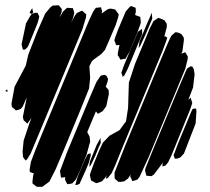

<svg xmlns="http://www.w3.org/2000/svg" viewBox="-22 -714 808 739"><path d="M295 -601 134 -214 96 -123 83 -102 77 -96 72 -102 67 -109 66 -117 65 -132 69 -173 91 -239 99 -260 83 -238 77 -244 69 -251 66 -264 81 -339 65 -303 58 -295 48 -291 39 -289 33 -295 24 -302 22 -314 34 -380 77 -461 87 -504 123 -596 152 -662 173 -687 182 -693H193L203 -694L209 -688L216 -679L215 -668L208 -647L220 -669L236 -684L250 -683H258L261 -675L264 -664L259 -644L251 -626L267 -655L274 -664L289 -671L294 -673L304 -664L310 -659L309 -647ZM504 -582 477 -516 465 -495 461 -488 448 -486 442 -484 439 -489 431 -502 432 -513 438 -541 425 -540 423 -546 418 -559 421 -569 432 -599 462 -670 476 -686 482 -691 500 -684 501 -670 498 -656H499L512 -651L518 -649L519 -638L520 -627L517 -617ZM423 -617 397 -556 382 -522 368 -506 339 -485 332 -479 322 -459 325 -415 321 -374 286 -287 220 -128 192 -62 168 -15 141 5H130H120L113 0L103 -8V-17L106 -41L109 -46L101 -49L93 -52L92 -61L97 -91L112 -131L141 -202L298 -581L321 -636L337 -670L347 -684L358 -685L367 -686L368 -681L371 -671L369 -662L392 -678L402 -681L414 -679L422 -677L428 -668L435 -659L433 -648ZM98 -660 92 -666 102 -683 103 -677 106 -666ZM556 -623 539 -583 519 -540 512 -529V-534L515 -555L546 -628L558 -655L562 -665L563 -656L564 -642ZM123 -626 88 -540 83 -531 74 -523H66L61 -543L78 -624L94 -652L101 -661L115 -665L123 -664L129 -651L128 -645ZM604 -519 445 -136 422 -79 408 -48 393 -29 386 -26 387 -34 388 -40 383 -30 370 -16 356 -11 348 -9 341 -13 329 -19 327 -25 324 -41 327 -51 339 -84 359 -133 374 -165 400 -192 438 -213 463 -247 471 -299 474 -396 498 -469 536 -560 555 -606 569 -633 587 -645 595 -643 611 -636 620 -622V-610L610 -572L613 -575L622 -569L618 -557ZM519 -568 470 -450 457 -424 450 -418 448 -426 445 -434 448 -442 455 -462 502 -575 509 -592 518 -598 524 -603 525 -594V-582ZM691 -449 551 -111 515 -33 507 -23 496 -19 487 -17 484 -25 479 -35 481 -43 471 -27 456 -16 442 -14H434L428 -19L420 -26L419 -32V-50L461 -156L581 -446L618 -534L632 -566L638 -577L653 -590L662 -589L676 -583L685 -570L686 -561L680 -516L676 -507L685 -511L691 -513L697 -503L701 -496L700 -485ZM710 -293 638 -116 625 -89 615 -77 603 -73 604 -86V-89L602 -84L570 -42L561 -36L547 -37L541 -38L540 -43L536 -59L539 -69L547 -89L574 -155L665 -374L695 -444L699 -451L712 -459L719 -457L724 -447L727 -428L721 -377L701 -325L703 -330L712 -338L714 -330L718 -319L716 -311ZM311 -118 286 -57 270 -23 256 -8 245 -6 237 -5 233 -13 228 -23 229 -28V-32L221 -31L213 -30L212 -35L209 -56L236 -128L325 -342L349 -398L361 -416L366 -423L380 -426L388 -422L394 -410L392 -400L385 -380L389 -376L396 -368L397 -352L387 -305L373 -286L355 -276L349 -283L347 -285L314 -206L315 -203L323 -188L325 -169ZM6 -370 7 -360 -2 -364ZM731 -239 686 -123 672 -108 662 -104 651 -103 646 -117 651 -129 663 -161 705 -262 714 -284 719 -294 724 -296H733L734 -285ZM358 -147 345 -115 329 -81 323 -72 322 -77 324 -92 350 -156 361 -176 365 -184V-175L366 -164ZM308 -59 284 -6 273 -2H268L270 -10L277 -34L304 -98L312 -114L316 -121L327 -124V-115L320 -88Z"/></svg>

Font: Rubik Marker Hatch
Style: Regular
Weight: 400
Designer: Hubert and Fischer, NaN
Foundry: Hubert & Fischer, NaN
Version: Version 2.200